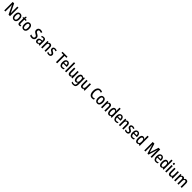

<svg xmlns="http://www.w3.org/2000/svg" viewBox="1835 -5993 11466 11466"><g transform="rotate(45 7568.0 -260.0)"><path d="M565 0H443L171 -564H167Q173 -471 174 -395V0H79V-714H200L472 -158H476Q474 -204 472 -245.5Q470 -287 470 -324V-714H565Z M1103 -270Q1103 -187 1080 -123.5Q1057 -60 1010.5 -25Q964 10 894 10Q828 10 782 -25Q736 -60 711.5 -123Q687 -186 687 -270Q687 -402 739.5 -476Q792 -550 896 -550Q991 -550 1047 -478.5Q1103 -407 1103 -270ZM788 -270Q788 -174 813.5 -124.5Q839 -75 895 -75Q951 -75 977 -124.5Q1003 -174 1003 -270Q1003 -367 977 -416Q951 -465 895 -465Q839 -465 813.5 -416Q788 -367 788 -270Z M1375 -74Q1391 -74 1407 -77.5Q1423 -81 1438 -87V-9Q1420 0 1396.5 5Q1373 10 1347 10Q1286 10 1253 -27Q1220 -64 1220 -147V-460H1162V-510L1226 -540L1254 -659H1319V-540H1432V-460H1319V-152Q1319 -74 1375 -74Z M1916 -270Q1916 -187 1893 -123.5Q1870 -60 1823.5 -25Q1777 10 1707 10Q1641 10 1595 -25Q1549 -60 1524.5 -123Q1500 -186 1500 -270Q1500 -402 1552.5 -476Q1605 -550 1709 -550Q1804 -550 1860 -478.5Q1916 -407 1916 -270ZM1601 -270Q1601 -174 1626.5 -124.5Q1652 -75 1708 -75Q1764 -75 1790 -124.5Q1816 -174 1816 -270Q1816 -367 1790 -416Q1764 -465 1708 -465Q1652 -465 1626.5 -416Q1601 -367 1601 -270Z M2615 -196Q2615 -133 2588.5 -87Q2562 -41 2514.5 -15.5Q2467 10 2403 10Q2358 10 2315.5 1.5Q2273 -7 2238 -25V-128Q2275 -108 2319 -95Q2363 -82 2404 -82Q2458 -82 2486 -113Q2514 -144 2514 -188Q2514 -236 2485.5 -264.5Q2457 -293 2393 -325Q2352 -346 2318.5 -372Q2285 -398 2264.5 -436Q2244 -474 2244 -532Q2244 -590 2268.5 -633Q2293 -676 2338 -700Q2383 -724 2444 -724Q2488 -724 2529.5 -713Q2571 -702 2609 -684L2577 -595Q2541 -613 2509 -622Q2477 -631 2445 -631Q2398 -631 2372 -604.5Q2346 -578 2346 -536Q2346 -503 2357.5 -481Q2369 -459 2395 -440.5Q2421 -422 2464 -400Q2539 -363 2577 -316.5Q2615 -270 2615 -196Z M2894 -550Q2980 -550 3020.5 -502.5Q3061 -455 3061 -363V0H2988L2972 -74H2969Q2943 -32 2910.5 -11Q2878 10 2827 10Q2760 10 2725.5 -36.5Q2691 -83 2691 -154Q2691 -318 2891 -326L2963 -329V-361Q2963 -418 2943.5 -444Q2924 -470 2884 -470Q2855 -470 2826 -460.5Q2797 -451 2765 -434L2734 -507Q2769 -527 2810 -538.5Q2851 -550 2894 -550ZM2910 -259Q2847 -256 2819 -229.5Q2791 -203 2791 -154Q2791 -109 2809.5 -89Q2828 -69 2861 -69Q2906 -69 2935 -105.5Q2964 -142 2964 -210V-262Z M3427 -550Q3501 -550 3540.5 -503Q3580 -456 3580 -360V0H3482V-340Q3482 -401 3463.5 -432.5Q3445 -464 3403 -464Q3344 -464 3320 -418.5Q3296 -373 3296 -274V0H3197V-540H3276L3287 -468H3293Q3314 -509 3349.5 -529.5Q3385 -550 3427 -550Z M4002 -150Q4002 -71 3955 -30.5Q3908 10 3824 10Q3781 10 3746.5 1.5Q3712 -7 3684 -21V-116Q3711 -98 3748 -85.5Q3785 -73 3823 -73Q3863 -73 3883.5 -91.5Q3904 -110 3904 -143Q3904 -170 3886 -190.5Q3868 -211 3809 -240Q3750 -270 3717 -305.5Q3684 -341 3684 -405Q3684 -473 3730.5 -511.5Q3777 -550 3854 -550Q3930 -550 3998 -512L3965 -434Q3939 -449 3912 -458.5Q3885 -468 3854 -468Q3819 -468 3799.5 -452Q3780 -436 3780 -408Q3780 -380 3800 -361.5Q3820 -343 3876 -314Q3914 -294 3942.5 -272.5Q3971 -251 3986.5 -222Q4002 -193 4002 -150Z M4548 0H4447V-624H4287V-714H4708V-624H4548Z M4913 -549Q4974 -549 5016 -518Q5058 -487 5080 -433Q5102 -379 5102 -308V-248H4813Q4816 -71 4940 -71Q5011 -71 5079 -110V-25Q5014 10 4933 10Q4823 10 4769 -65.5Q4715 -141 4715 -266Q4715 -403 4767 -476Q4819 -549 4913 -549ZM4913 -471Q4869 -471 4843.5 -434.5Q4818 -398 4814 -322H5008Q5007 -385 4984 -428Q4961 -471 4913 -471Z M5310 0H5211V-760H5310Z M5828 -540V0H5750L5738 -71H5732Q5712 -31 5677 -10.5Q5642 10 5599 10Q5520 10 5483 -41.5Q5446 -93 5446 -188V-540H5544V-207Q5544 -76 5621 -76Q5683 -76 5706.5 -122Q5730 -168 5730 -259V-540Z M6118 -550Q6159 -550 6191.5 -531Q6224 -512 6249 -469H6254L6264 -540H6347V-1Q6347 115 6292.5 177.5Q6238 240 6123 240Q6038 240 5971 207V120Q6048 158 6126 158Q6186 158 6217 125Q6248 92 6248 19V4Q6248 -12 6249 -33.5Q6250 -55 6252 -73H6248Q6224 -30 6191 -10Q6158 10 6115 10Q6032 10 5986.5 -62Q5941 -134 5941 -267Q5941 -403 5987.5 -476.5Q6034 -550 6118 -550ZM6140 -464Q6042 -464 6042 -266Q6042 -168 6067 -121Q6092 -74 6143 -74Q6196 -74 6223 -116Q6250 -158 6250 -247V-271Q6250 -373 6223.5 -418.5Q6197 -464 6140 -464Z M6864 -540V0H6786L6774 -71H6768Q6748 -31 6713 -10.5Q6678 10 6635 10Q6556 10 6519 -41.5Q6482 -93 6482 -188V-540H6580V-207Q6580 -76 6657 -76Q6719 -76 6742.5 -122Q6766 -168 6766 -259V-540Z M7500 -635Q7443 -635 7405.5 -598Q7368 -561 7349.5 -498Q7331 -435 7331 -356Q7331 -227 7375 -153.5Q7419 -80 7502 -80Q7537 -80 7569 -88Q7601 -96 7633 -110V-20Q7602 -5 7567.5 2.5Q7533 10 7490 10Q7363 10 7294 -87.5Q7225 -185 7225 -357Q7225 -462 7256 -545Q7287 -628 7347 -676.5Q7407 -725 7496 -725Q7539 -725 7579 -714Q7619 -703 7655 -684L7620 -598Q7592 -614 7562 -624.5Q7532 -635 7500 -635Z M8141 -270Q8141 -187 8118 -123.5Q8095 -60 8048.5 -25Q8002 10 7932 10Q7866 10 7820 -25Q7774 -60 7749.5 -123Q7725 -186 7725 -270Q7725 -402 7777.5 -476Q7830 -550 7934 -550Q8029 -550 8085 -478.5Q8141 -407 8141 -270ZM7826 -270Q7826 -174 7851.5 -124.5Q7877 -75 7933 -75Q7989 -75 8015 -124.5Q8041 -174 8041 -270Q8041 -367 8015 -416Q7989 -465 7933 -465Q7877 -465 7851.5 -416Q7826 -367 7826 -270Z M8483 -550Q8557 -550 8596.5 -503Q8636 -456 8636 -360V0H8538V-340Q8538 -401 8519.5 -432.5Q8501 -464 8459 -464Q8400 -464 8376 -418.5Q8352 -373 8352 -274V0H8253V-540H8332L8343 -468H8349Q8370 -509 8405.5 -529.5Q8441 -550 8483 -550Z M8922 10Q8839 10 8792.5 -61.5Q8746 -133 8746 -269Q8746 -405 8792.5 -477.5Q8839 -550 8920 -550Q8965 -550 8998.5 -529Q9032 -508 9054 -470H9059Q9057 -492 9055 -513Q9053 -534 9053 -552V-760H9152V0H9073L9059 -67H9053Q9031 -31 8999.5 -10.5Q8968 10 8922 10ZM8947 -72Q9003 -72 9028.5 -116Q9054 -160 9054 -249V-275Q9054 -371 9029.5 -418Q9005 -465 8946 -465Q8895 -465 8871 -414Q8847 -363 8847 -269Q8847 -72 8947 -72Z M9462 -549Q9523 -549 9565 -518Q9607 -487 9629 -433Q9651 -379 9651 -308V-248H9362Q9365 -71 9489 -71Q9560 -71 9628 -110V-25Q9563 10 9482 10Q9372 10 9318 -65.5Q9264 -141 9264 -266Q9264 -403 9316 -476Q9368 -549 9462 -549ZM9462 -471Q9418 -471 9392.5 -434.5Q9367 -398 9363 -322H9557Q9556 -385 9533 -428Q9510 -471 9462 -471Z M9990 -550Q10064 -550 10103.5 -503Q10143 -456 10143 -360V0H10045V-340Q10045 -401 10026.5 -432.5Q10008 -464 9966 -464Q9907 -464 9883 -418.5Q9859 -373 9859 -274V0H9760V-540H9839L9850 -468H9856Q9877 -509 9912.5 -529.5Q9948 -550 9990 -550Z M10565 -150Q10565 -71 10518 -30.5Q10471 10 10387 10Q10344 10 10309.5 1.5Q10275 -7 10247 -21V-116Q10274 -98 10311 -85.5Q10348 -73 10386 -73Q10426 -73 10446.5 -91.5Q10467 -110 10467 -143Q10467 -170 10449 -190.5Q10431 -211 10372 -240Q10313 -270 10280 -305.5Q10247 -341 10247 -405Q10247 -473 10293.5 -511.5Q10340 -550 10417 -550Q10493 -550 10561 -512L10528 -434Q10502 -449 10475 -458.5Q10448 -468 10417 -468Q10382 -468 10362.5 -452Q10343 -436 10343 -408Q10343 -380 10363 -361.5Q10383 -343 10439 -314Q10477 -294 10505.5 -272.5Q10534 -251 10549.5 -222Q10565 -193 10565 -150Z M10841 -549Q10902 -549 10944 -518Q10986 -487 11008 -433Q11030 -379 11030 -308V-248H10741Q10744 -71 10868 -71Q10939 -71 11007 -110V-25Q10942 10 10861 10Q10751 10 10697 -65.5Q10643 -141 10643 -266Q10643 -403 10695 -476Q10747 -549 10841 -549ZM10841 -471Q10797 -471 10771.5 -434.5Q10746 -398 10742 -322H10936Q10935 -385 10912 -428Q10889 -471 10841 -471Z M11289 10Q11206 10 11159.5 -61.5Q11113 -133 11113 -269Q11113 -405 11159.5 -477.5Q11206 -550 11287 -550Q11332 -550 11365.5 -529Q11399 -508 11421 -470H11426Q11424 -492 11422 -513Q11420 -534 11420 -552V-760H11519V0H11440L11426 -67H11420Q11398 -31 11366.5 -10.5Q11335 10 11289 10ZM11314 -72Q11370 -72 11395.5 -116Q11421 -160 11421 -249V-275Q11421 -371 11396.5 -418Q11372 -465 11313 -465Q11262 -465 11238 -414Q11214 -363 11214 -269Q11214 -72 11314 -72Z M12173 0 11997 -587H11993Q11996 -543 11998 -496.5Q12000 -450 12000 -418V0H11905V-714H12048L12218 -151H12221L12394 -714H12537V0H12439V-419Q12439 -452 12440.5 -497.5Q12442 -543 12445 -586H12441L12260 0Z M12857 -549Q12918 -549 12960 -518Q13002 -487 13024 -433Q13046 -379 13046 -308V-248H12757Q12760 -71 12884 -71Q12955 -71 13023 -110V-25Q12958 10 12877 10Q12767 10 12713 -65.5Q12659 -141 12659 -266Q12659 -403 12711 -476Q12763 -549 12857 -549ZM12857 -471Q12813 -471 12787.5 -434.5Q12762 -398 12758 -322H12952Q12951 -385 12928 -428Q12905 -471 12857 -471Z M13305 10Q13222 10 13175.5 -61.5Q13129 -133 13129 -269Q13129 -405 13175.5 -477.5Q13222 -550 13303 -550Q13348 -550 13381.5 -529Q13415 -508 13437 -470H13442Q13440 -492 13438 -513Q13436 -534 13436 -552V-760H13535V0H13456L13442 -67H13436Q13414 -31 13382.5 -10.5Q13351 10 13305 10ZM13330 -72Q13386 -72 13411.5 -116Q13437 -160 13437 -249V-275Q13437 -371 13412.5 -418Q13388 -465 13329 -465Q13278 -465 13254 -414Q13230 -363 13230 -269Q13230 -72 13330 -72Z M13723 -745Q13778 -745 13778 -683Q13778 -652 13763 -636.5Q13748 -621 13723 -621Q13697 -621 13681.5 -636.5Q13666 -652 13666 -683Q13666 -745 13723 -745ZM13771 -540V0H13672V-540Z M14289 -540V0H14211L14199 -71H14193Q14173 -31 14138 -10.5Q14103 10 14060 10Q13981 10 13944 -41.5Q13907 -93 13907 -188V-540H14005V-207Q14005 -76 14082 -76Q14144 -76 14167.5 -122Q14191 -168 14191 -259V-540Z M14923 -550Q14997 -550 15033 -503Q15069 -456 15069 -357V0H14971V-338Q14971 -464 14896 -464Q14843 -464 14820.5 -420Q14798 -376 14798 -290V0H14700V-340Q14700 -404 14681.5 -434Q14663 -464 14625 -464Q14567 -464 14547 -413Q14527 -362 14527 -274V0H14428V-540H14507L14518 -467H14524Q14543 -510 14577.5 -530Q14612 -550 14654 -550Q14705 -550 14736.5 -527Q14768 -504 14781 -465H14790Q14810 -509 14844 -529.5Q14878 -550 14923 -550Z"/></g></svg>

Font: Noto Sans Telugu Condensed Medium
Style: Regular
Weight: 500
Width: 3
Designer: Jelle Bosma - Monotype Design Team
Foundry: Monotype Imaging Inc.
Version: Version 2.005; ttfautohint (v1.8.4.7-5d5b)